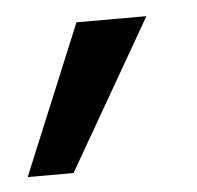

<svg xmlns="http://www.w3.org/2000/svg" viewBox="-39 -132 294 287"><g transform="rotate(-5 108.0 11.0)"><path d="M-7.8 123H61L189.9 -101.1H85Z"/></g></svg>

Font: FAU Chimera
Style: Regular
Weight: 400
Version: Version 1.002;hotconv 1.0.117;makeotfexe 2.5.65602